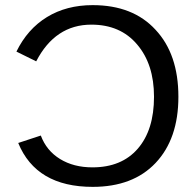

<svg xmlns="http://www.w3.org/2000/svg" viewBox="-20 -718 762 748"><path d="M340 -66Q454 -66 517 -139Q580 -212 580 -341Q580 -468 514 -545Q449 -622 336 -622Q195 -622 121 -479L44 -517Q87 -605 163 -651.5Q239 -698 341 -698Q498 -698 586 -602Q675 -507 675 -341Q675 -177 586 -83Q498 10 341 10Q121 10 51 -161L139 -190Q161 -131 214 -98.5Q267 -66 340 -66Z"/></svg>

Font: Libra Sans
Style: Regular
Weight: 400
Foundry: Context Ltd
Version: Version 1.002